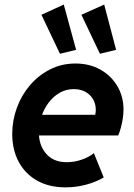

<svg xmlns="http://www.w3.org/2000/svg" viewBox="-20 -807 581 835"><path d="M265.6 7.8Q193.4 7.8 141.4 -21.5Q89.4 -50.8 61.3 -103.3Q33.2 -155.8 33.2 -224.6Q33.2 -283.7 53.5 -338.6Q73.7 -393.6 110.8 -436.8Q147.9 -480 198.2 -505.4Q248.5 -530.8 308.1 -530.8Q369.6 -530.8 416.7 -504.2Q463.9 -477.5 490.5 -432.1Q517.1 -386.7 517.1 -331.1Q517.1 -311.5 513.9 -291Q510.7 -270.5 505.6 -251.7Q500.5 -232.9 494.1 -217.8H127.9L145 -307.6H394Q395.5 -313.5 396 -319.1Q396.5 -324.7 396.5 -329.1Q396.5 -369.1 369.6 -394.3Q342.8 -419.4 300.8 -419.4Q267.6 -419.4 239.7 -403.6Q211.9 -387.7 191.7 -360.8Q171.4 -334 160.2 -300.5Q148.9 -267.1 148.9 -232.4Q148.9 -174.8 180.9 -138.2Q212.9 -101.6 270 -101.6Q303.7 -101.6 336.2 -113Q368.7 -124.5 388.2 -141.1L431.2 -35.2Q395.5 -14.6 352.5 -3.4Q309.6 7.8 265.6 7.8ZM240.7 -573.2 160.2 -742.7 257.3 -787.1 311 -590.3ZM414.6 -573.2 334 -742.7 433.1 -787.1 484.9 -590.3Z"/></svg>

Font: Reddit Sans
Style: Bold Italic
Weight: 700
Italic angle: -11.25°
Designer: Stephen Hutchings
Version: Version 1.013